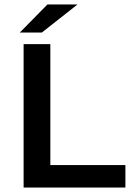

<svg xmlns="http://www.w3.org/2000/svg" viewBox="-20 -842 591 862"><path d="M86 -644H206V-101H543V0H86ZM193 -822H328L168 -696H69Z"/></svg>

Font: Montserrat Ace
Style: Bold
Weight: 600
Designer: Julieta Ulanovsky
Foundry: Julieta Ulanovsky
Version: Version 1